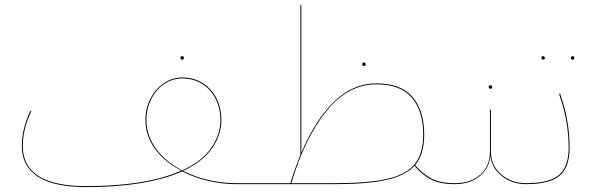

<svg xmlns="http://www.w3.org/2000/svg" viewBox="-20 -751 2423 783"><path d="M960 -2 958 0H943Q886 0 828.5 -13.5Q771 -27 723 -52Q578 12 332 12Q200 12 134.5 -30.5Q69 -73 69 -155Q69 -226 104 -299L108 -297Q73 -226 73 -155Q73 8 332 8Q578 8 719 -55Q652 -90 612.5 -143.5Q573 -197 573 -263Q573 -307 592.5 -346.5Q612 -386 646.5 -410.5Q681 -435 723 -435Q772 -435 808.5 -411Q845 -387 864 -347.5Q883 -308 883 -263Q883 -203 846 -148Q809 -93 727 -54Q774 -30 830 -17Q886 -4 943 -4H958ZM723 -56Q805 -94 842 -148.5Q879 -203 879 -263Q879 -307 860.5 -345.5Q842 -384 806.5 -407.5Q771 -431 723 -431Q682 -431 648.5 -407.5Q615 -384 596 -345Q577 -306 577 -263Q577 -198 616.5 -144.5Q656 -91 723 -56ZM716 -515Q716 -522 723 -522Q730 -522 730 -515Q730 -508 723 -508Q716 -508 716 -515Z M1837 -2 1834 0Q1774 0 1737 -19.5Q1700 -39 1670 -75Q1634 -35 1557 -17.5Q1480 0 1346 0H958L956 -2L958 -4H1164Q1182 -63 1205 -119V-730L1209 -731V-128Q1265 -261 1342 -336Q1419 -411 1515 -411Q1616 -411 1663 -355Q1710 -299 1710 -203Q1710 -121 1673 -78Q1702 -43 1738.5 -23.5Q1775 -4 1834 -4ZM1706 -203Q1706 -297 1660 -352Q1614 -407 1515 -407Q1399 -407 1311 -297.5Q1223 -188 1168 -4H1346Q1484 -4 1561 -22Q1638 -40 1672 -83Q1706 -126 1706 -203ZM1457 -489Q1457 -496 1464 -496Q1471 -496 1471 -489Q1471 -482 1464 -482Q1457 -482 1457 -489Z M2128 -2 2126 0Q2068 0 2026.5 -33Q1985 -66 1980 -115Q1975 -65 1936 -32.5Q1897 0 1834 0L1832 -2L1834 -4Q1900 -4 1939 -39Q1978 -74 1978 -133V-304H1982V-133Q1982 -76 2024 -40Q2066 -4 2126 -4ZM1973 -396Q1973 -403 1980 -403Q1987 -403 1987 -396Q1987 -389 1980 -389Q1973 -389 1973 -396Z M2299 -148Q2299 -257 2260 -368L2264 -370Q2303 -259 2303 -148Q2303 -71 2263.5 -35.5Q2224 0 2126 0L2124 -2L2126 -4Q2222 -4 2260.5 -38.5Q2299 -73 2299 -148ZM2188 -515Q2188 -522 2195 -522Q2198 -522 2200 -519.5Q2202 -517 2202 -515Q2202 -508 2195 -508Q2188 -508 2188 -515ZM2308 -515Q2308 -517 2310 -519.5Q2312 -522 2315 -522Q2322 -522 2322 -515Q2322 -508 2315 -508Q2308 -508 2308 -515Z"/></svg>

Font: FiraGO Four
Style: Regular
Weight: 100
Designer: bBox Type
Foundry: bBox Type GmbH
Version: Version 1.001